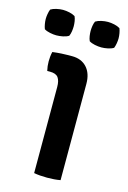

<svg xmlns="http://www.w3.org/2000/svg" viewBox="-133 -723 519 779"><g transform="rotate(15 127.0 -333.0)"><path d="M201.5 0Q177.5 4.5 146 4.5Q114.5 4.5 90.5 0V-361.5Q90.5 -387.5 81 -400.8Q71.5 -414 46.5 -414H34.5Q30 -433 30 -453Q30 -462.5 31 -472.8Q32 -483 34.5 -493.5Q54 -496 72 -497Q90 -498 101.5 -498H116.5Q156 -498 178.8 -473Q201.5 -448 201.5 -404.5ZM-26 -616.5Q-26 -626 -24 -637.5Q-22 -649 -18.5 -657.5Q-9 -663.5 5.8 -666.8Q20.5 -670 32.5 -670Q45.5 -670 60 -666.8Q74.5 -663.5 84 -657.5Q88 -649 89.8 -637.5Q91.5 -626 91.5 -616.5Q91.5 -607 89.8 -595.2Q88 -583.5 84 -575Q74.5 -569 60 -566Q45.5 -563 32.5 -563Q20.5 -563 5.8 -566Q-9 -569 -18.5 -575Q-22 -583.5 -24 -595.2Q-26 -607 -26 -616.5ZM162.5 -616.5Q162.5 -626 164.2 -637.5Q166 -649 170 -657.5Q179.5 -663.5 194 -666.8Q208.5 -670 221.5 -670Q234 -670 248.5 -666.8Q263 -663.5 272.5 -657.5Q276 -649 278 -637.5Q280 -626 280 -616.5Q280 -607 278 -595.2Q276 -583.5 272.5 -575Q263 -569 248.5 -566Q234 -563 221.5 -563Q208.5 -563 194 -566Q179.5 -569 170 -575Q166 -583.5 164.2 -595.2Q162.5 -607 162.5 -616.5Z"/></g></svg>

Font: Signika Negative Medium
Style: Regular
Weight: 500
Designer: Anna Giedry
Foundry: Anna Giedry
Version: Version 2.001